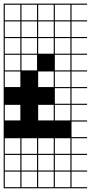

<svg xmlns="http://www.w3.org/2000/svg" viewBox="-20 -747 495 1046"><path d="M454.5 278.8H0V187.9H6.1V272.7H90.9V187.9H97V272.7H181.8V187.9H187.9V272.7H272.7V187.9H278.8V272.7H363.6V187.9H0V-727.3H454.5V-721.2H369.7V-636.4H454.5V-630.3H369.7V-545.5H454.5V-539.4H369.7V-454.5H454.5V-448.5H369.7V-363.6H454.5V-357.6H369.7V-272.7H454.5V-266.7H369.7V-181.8H454.5V-175.8H369.7V-90.9H454.5V-84.8H369.7V0H454.5V6.1H369.7V90.9H454.5V97H369.7V181.8H454.5V187.9H369.7V272.7H454.5ZM90.9 -636.4V-721.2H6.1V-636.4ZM278.8 -636.4H363.6V-721.2H278.8ZM187.9 -636.4H272.7V-721.2H187.9ZM97 -636.4H181.8V-721.2H97ZM278.8 -545.5H363.6V-630.3H278.8ZM187.9 -545.5H272.7V-630.3H187.9ZM97 -545.5H181.8V-630.3H97ZM6.1 -545.5H90.9V-630.3H6.1ZM6.1 -454.5H90.9V-539.4H6.1ZM278.8 -454.5H363.6V-539.4H278.8ZM187.9 -454.5H272.7V-539.4H187.9ZM97 -454.5H181.8V-539.4H97ZM6.1 -363.6H90.9V-448.5H6.1ZM97 -363.6H181.8V-448.5H97ZM278.8 -363.6H363.6V-448.5H278.8ZM6.1 -272.7H90.9V-357.6H6.1ZM278.8 -272.7H363.6V-357.6H278.8ZM187.9 -272.7H272.7V-357.6H187.9ZM278.8 -181.8H363.6V-266.7H278.8ZM187.9 -90.9H272.7V-175.8H187.9ZM6.1 -90.9H90.9V-175.8H6.1ZM278.8 -90.9H363.6V-175.8H278.8ZM97 90.9H181.8V6.1H97ZM278.8 90.9H363.6V6.1H278.8ZM187.9 90.9H272.7V6.1H187.9ZM6.1 90.9H90.9V6.1H6.1ZM278.8 181.8H363.6V97H278.8ZM97 181.8H181.8V97H97ZM6.1 181.8H90.9V97H6.1ZM187.9 181.8H272.7V97H187.9Z"/></svg>

Font: Micro 5 Charted
Style: Regular
Weight: 400
Designer: Sarah Cadigan-Fried
Version: Version 1.000; ttfautohint (v1.8.4.7-5d5b)